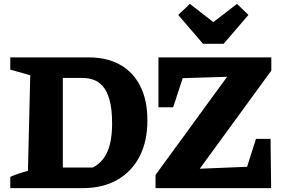

<svg xmlns="http://www.w3.org/2000/svg" viewBox="-20 -970 1475 990"><path d="M438 -674Q533 -674 600.5 -635.5Q668 -597 704 -524.5Q740 -452 740 -349Q740 -241 699.5 -163Q659 -85 584.5 -42.5Q510 0 407 0H33V-58Q53 -67 75 -74.5Q97 -82 124 -89L136 -582L33 -611V-674ZM458 -106Q509 -132 533.5 -187Q558 -242 558 -333Q558 -409 544.5 -456Q531 -503 508.5 -527Q486 -551 460 -559.5Q434 -568 409 -568H230L304 -642V-31L230 -106ZM782 0V-68L1151 -574L922 -567L873 -417H797V-674H1379V-606L1010 -100L1254 -110L1300 -254H1375L1378 0ZM1027 -744 899 -893 959 -950 1080 -856 1202 -950 1261 -893 1133 -744Z"/></svg>

Font: Piazzolla Thin Black
Style: Regular
Weight: 900
Version: Version 2.005